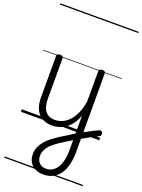

<svg xmlns="http://www.w3.org/2000/svg" viewBox="-225 -982 1093 1473"><g transform="rotate(20 321.5 -245.5)"><path d="M487 -5Q503 -14 519 -23.5Q535 -33 551 -41.5Q567 -50 583 -57.5Q599 -65 614 -72Q624 -76 631 -72Q638 -68 641 -59.5Q644 -51 641.5 -42Q639 -33 628 -29Q611 -21 593 -11.5Q575 -2 557.5 7.5Q540 17 522 27Q504 37 487 47ZM325 394Q287 394 258 379.5Q229 365 213 338Q197 311 197 274Q197 245 206.5 220Q216 195 234 172Q252 149 279.5 126.5Q307 104 343 81Q371 64 397.5 47.5Q424 31 451 13V-133Q436 -90 413.5 -60.5Q391 -31 365 -14Q339 3 312 10.5Q285 18 260 18Q216 18 181 0Q146 -18 126.5 -57.5Q107 -97 107 -161V-496Q107 -506 113.5 -510Q120 -514 133 -514Q146 -514 153 -510Q160 -506 160 -496V-167Q160 -123 171 -92.5Q182 -62 205.5 -46Q229 -30 266 -30Q296 -30 324.5 -42.5Q353 -55 378 -80.5Q403 -106 422 -147.5Q441 -189 451 -248V-496Q451 -506 457.5 -510.5Q464 -515 478 -515Q491 -515 497.5 -510.5Q504 -506 504 -496V146Q504 203 492 249.5Q480 296 457.5 328Q435 360 401.5 377Q368 394 325 394ZM331 345Q358 345 380.5 331.5Q403 318 418.5 293.5Q434 269 442.5 232.5Q451 196 451 150V68Q428 82 404.5 96.5Q381 111 358 126Q333 143 313.5 159Q294 175 280.5 192.5Q267 210 260 228.5Q253 247 253 269Q253 290 262 307.5Q271 325 288 335Q305 345 331 345ZM0 365H640V375H0ZM0 -20H640V0H0ZM0 -505H640V-500H0ZM0 -885H640V-875H0Z"/></g></svg>

Font: Playwrite GB J Guides
Style: Regular
Weight: 400
Designer: Veronika Burian, José Scaglione
Foundry: TypeTogether
Version: Version 1.003